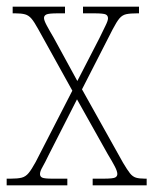

<svg xmlns="http://www.w3.org/2000/svg" viewBox="-22 -556 460 576"><path d="M-2 0V-20H10Q31 -20 43 -23Q55 -26 64 -37Q73 -48 85 -70L195 -284L93 -468Q81 -490 72.5 -500Q64 -510 53 -513Q42 -516 24 -516H16V-536H173V-516H152Q124 -516 117 -512.5Q110 -509 110 -502Q110 -495 118 -480Q126 -465 139 -443L210 -313L276 -441Q287 -464 294.5 -479Q302 -494 302 -501Q302 -509 295.5 -512.5Q289 -516 260 -516H227V-536H395V-516H390Q369 -516 357 -513.5Q345 -511 336.5 -501Q328 -491 316 -468L224 -288L347 -68Q360 -46 368 -36Q376 -26 386 -23Q396 -20 413 -20H418V0H256V-20H288Q317 -20 323.5 -23.5Q330 -27 330 -34Q330 -42 322.5 -56.5Q315 -71 301 -94L209 -258L124 -91Q113 -68 105.5 -55Q98 -42 98 -34Q98 -26 105 -23Q112 -20 135 -20H180V0Z"/></svg>

Font: Noto Serif Khmer Condensed Thin
Style: Regular
Weight: 250
Width: 3
Designer: Danh Hong and the Monotype Design Team
Foundry: Monotype Imaging Inc.
Version: Version 2.004